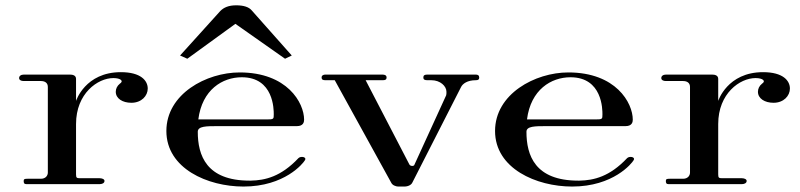

<svg xmlns="http://www.w3.org/2000/svg" viewBox="-20 -679 2951 708"><path d="M77.2 0H347.5C355.4 0 365.3 -3 365.3 -11.9C365.3 -18.8 355.4 -21.8 347.5 -21.8H276.2C263.4 -21.8 260.4 -22.8 260.4 -35.6V-221.8C260.4 -334.7 340.6 -391.1 398 -391.1C424.8 -391.1 437.6 -380.2 421.8 -370.3C411.9 -362.4 406.9 -351.5 406.9 -340.6C406.9 -315.8 431.7 -300 464.4 -300C502 -300 524.8 -325.7 524.8 -352.5C524.8 -381.2 500 -412.9 425.7 -412.9C294.1 -412.9 260.4 -306.9 260.4 -306.9V-388.1C260.4 -401 248.5 -404 237.6 -404H68.3C57.4 -404 50.5 -399 50.5 -391.1C50.5 -384.2 57.4 -380.2 67.3 -380.2H130.7C144.6 -380.2 156.4 -374.3 156.4 -358.4V-42.6C156.4 -31.7 148.5 -19.8 130.7 -19.8H81.2C71.3 -19.8 67.3 -18.8 67.3 -11.9C67.3 -4 69.3 0 77.2 0Z M711.3 -238.6C725.2 -348.5 800.4 -394.1 871.7 -394.1C989.5 -394.1 989.5 -275.2 989.5 -257.4C989.5 -239.6 989.5 -238.6 961.8 -238.6ZM877.7 8.9C1030.1 8.9 1098.4 -77.2 1104.4 -88.1C1112.3 -101 1088.5 -104 1080.6 -96C1016.3 -27.7 957.9 -13.9 904.4 -12.9H900.4C741 -12.9 709.3 -105.9 709.3 -193.1C709.3 -213.9 741 -213.9 782.6 -213.9H1074.7C1098.4 -213.9 1101.4 -228.7 1101.4 -237.6C1101.4 -300 1039 -411.9 863.8 -411.9C741 -411.9 593.5 -332.7 593.5 -196C593.5 -57.4 746 8.9 877.7 8.9ZM670.7 -462.4 848 -591.1 1031.1 -462.4 1055.9 -474.3 908.3 -640.6C897.5 -653.5 877.7 -659.4 850.9 -659.4C823.2 -659.4 805.4 -651.5 792.5 -638.6L644 -474.3Z M1450.1 8.9H1470.9C1484.7 8.9 1496.6 3 1500.6 -5.9L1679.8 -357.4C1685.7 -370.3 1703.5 -383.2 1734.2 -383.2C1744.1 -383.2 1747.1 -386.1 1747.1 -393.1C1747.1 -401 1742.1 -404 1734.2 -404H1556C1545.1 -404 1541.1 -401 1541.1 -393.1C1541.1 -386.1 1545.1 -383.2 1556 -383.2H1570.9C1603.5 -383.2 1626.3 -361.4 1626.3 -340.6C1626.3 -335.6 1626.3 -331.7 1625.3 -327.7L1508.5 -72.3C1507.5 -65.3 1493.6 -65.3 1489.7 -72.3L1328.3 -383.2H1391.6C1401.5 -383.2 1405.5 -386.1 1405.5 -393.1C1405.5 -401 1399.6 -404 1389.7 -404H1179.8C1172.8 -404 1165.9 -401 1165.9 -393.1C1165.9 -386.1 1169.9 -383.2 1179.8 -383.2H1214.4L1422.3 -5.9C1426.3 3 1437.2 8.9 1450.1 8.9Z M1923.3 -238.6C1937.2 -348.5 2012.4 -394.1 2083.7 -394.1C2201.5 -394.1 2201.5 -275.2 2201.5 -257.4C2201.5 -239.6 2201.5 -238.6 2173.8 -238.6ZM2089.7 8.9C2242.1 8.9 2310.4 -77.2 2316.4 -88.1C2324.3 -101 2300.5 -104 2292.6 -96C2228.3 -27.7 2169.9 -13.9 2116.4 -12.9H2112.4C1953 -12.9 1921.3 -105.9 1921.3 -193.1C1921.3 -213.9 1953 -213.9 1994.6 -213.9H2286.7C2310.4 -213.9 2313.4 -228.7 2313.4 -237.6C2313.4 -300 2251 -411.9 2075.8 -411.9C1953 -411.9 1805.5 -332.7 1805.5 -196C1805.5 -57.4 1958 8.9 2089.7 8.9Z M2445.2 0H2715.5C2723.4 0 2733.3 -3 2733.3 -11.9C2733.3 -18.8 2723.4 -21.8 2715.5 -21.8H2644.2C2631.4 -21.8 2628.4 -22.8 2628.4 -35.6V-221.8C2628.4 -334.7 2708.6 -391.1 2766 -391.1C2792.8 -391.1 2805.6 -380.2 2789.8 -370.3C2779.9 -362.4 2774.9 -351.5 2774.9 -340.6C2774.9 -315.8 2799.7 -300 2832.4 -300C2870 -300 2892.8 -325.7 2892.8 -352.5C2892.8 -381.2 2868 -412.9 2793.7 -412.9C2662.1 -412.9 2628.4 -306.9 2628.4 -306.9V-388.1C2628.4 -401 2616.5 -404 2605.6 -404H2436.3C2425.4 -404 2418.5 -399 2418.5 -391.1C2418.5 -384.2 2425.4 -380.2 2435.3 -380.2H2498.7C2512.6 -380.2 2524.4 -374.3 2524.4 -358.4V-42.6C2524.4 -31.7 2516.5 -19.8 2498.7 -19.8H2449.2C2439.3 -19.8 2435.3 -18.8 2435.3 -11.9C2435.3 -4 2437.3 0 2445.2 0Z"/></svg>

Font: Biblismive
Style: Regular
Weight: 400
Designer: Susan Drake
Foundry: Susan Drake
Version: Version 1.0; ttfautohint (v1.8.4.7-5d5b)